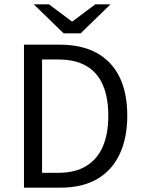

<svg xmlns="http://www.w3.org/2000/svg" viewBox="-20 -861 655 881"><path d="M90 0V-656H254Q355 -656 424 -618Q493 -580 528.5 -507.5Q564 -435 564 -331Q564 -227 528.5 -152.5Q493 -78 425 -39Q357 0 258 0ZM173 -68H248Q325 -68 376 -99.5Q427 -131 452 -189Q477 -247 477 -331Q477 -413 452 -471Q427 -529 376 -558.5Q325 -588 248 -588H173ZM272 -708 135 -841H205L309 -763H313L417 -841H487L350 -708Z"/></svg>

Font: Source Sans 3 ExtraLight
Style: Regular
Weight: 400
Version: Version 3.052;hotconv 1.1.0;makeotfexe 2.6.0